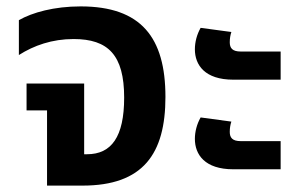

<svg xmlns="http://www.w3.org/2000/svg" viewBox="-20 -580 939 600"><path d="M127 0H238C427 0 497 -99 497 -277C497 -463 421 -560 232 -560C149 -560 81 -541 39 -517V-408C86 -438 143 -458 210 -458C318 -458 368 -408 368 -275C368 -152 328 -98 252 -98H243V-319H63V-235H127Z M709 -331H857V-419H732C706 -419 698 -430 698 -448C698 -460 700 -471 703 -480L607 -493C595 -472 589 -448 589 -426C589 -377 620 -331 709 -331ZM709 -51H857V-139H732C706 -139 698 -150 698 -168C698 -180 700 -191 703 -200L607 -213C595 -192 589 -168 589 -146C589 -97 620 -51 709 -51Z"/></svg>

Font: Noto Sans Thai Semi
Style: Regular
Weight: 600
Designer: Monotype Design Team
Foundry: Monotype Imaging Inc.
Version: Version 1.901